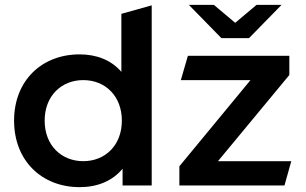

<svg xmlns="http://www.w3.org/2000/svg" viewBox="-20 -764 1261 791"><path d="M892 -607H1006L1140 -744H1037L949 -670L861 -744H758ZM480 -707V-468C438 -517 377 -540 308 -540C153 -540 38 -433 38 -267C38 -101 153 7 308 7C381 7 443 -18 485 -69V0H605V-742ZM1180 -100H878L1172 -455V-534H754L725 -434H1012L719 -79V0H1152ZM323 -100C233 -100 164 -165 164 -267C164 -369 233 -434 323 -434C413 -434 482 -369 482 -267C482 -165 413 -100 323 -100Z"/></svg>

Font: Talent
Style: Bold
Weight: 600
Designer: Mike Powis
Version: Version 1.001;hotconv 1.0.109;makeotfexe 2.5.65596